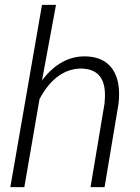

<svg xmlns="http://www.w3.org/2000/svg" viewBox="-20 -770 577 790"><path d="M22.5 0ZM152.8 -439Q229 -540 332.5 -538.1Q408.7 -536.1 443.4 -484.9Q478 -433.6 467.8 -343.8L410.2 0H352.5L410.2 -344.7Q413.1 -372.6 411.1 -398.4Q402.8 -485.4 316.4 -487.8Q265.1 -488.8 220.7 -457.3Q176.3 -425.8 142.6 -362.3L80.1 0H22.5L152.8 -750H210.4Z"/></svg>

Font: Roboto Light
Style: Italic
Weight: 300
Italic angle: -12°
Designer: Google
Version: Version 2.134; 2016; ttfautohint (v1.6)